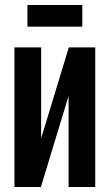

<svg xmlns="http://www.w3.org/2000/svg" viewBox="-20 -750 440 770"><path d="M362 0H255V-365L144 0H38V-560H145V-195L256 -560H362ZM90 -643V-730H310V-643Z"/></svg>

Font: Tektur Condensed Medium
Style: Regular
Weight: 500
Width: 3
Designer: Adam Jagosz
Foundry: Adam Jagosz
Version: Version 1.005;gftools[0.9.30]